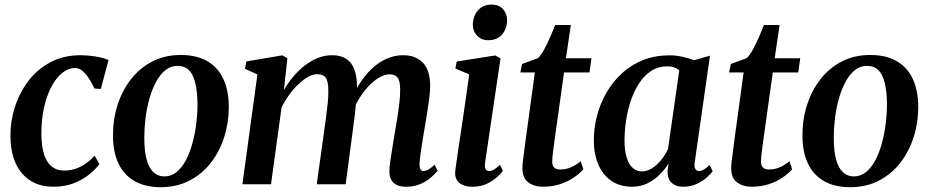

<svg xmlns="http://www.w3.org/2000/svg" viewBox="-20 -786 3969 819"><path d="M208 10.5Q122.5 10.5 73.8 -46.5Q25 -103.5 24.5 -206Q24 -267 43 -327.8Q62 -388.5 99.8 -439Q137.5 -489.5 194 -520Q250.5 -550.5 324.5 -550.5Q353 -550.5 386.2 -545.2Q419.5 -540 443 -530L410 -406.5L383 -408.5Q371 -434 357.8 -453.8Q344.5 -473.5 330.2 -484.8Q316 -496 301 -496Q272.5 -496 246.2 -475.5Q220 -455 199.8 -417Q179.5 -379 167.8 -327.2Q156 -275.5 156.5 -213.5Q157 -161 168.2 -126.8Q179.5 -92.5 200.8 -75.5Q222 -58.5 253 -58.5Q281.5 -58.5 304.8 -67Q328 -75.5 347.8 -89.8Q367.5 -104 384 -121.5L404 -86Q389.5 -66 362.5 -43.5Q335.5 -21 296.8 -5.2Q258 10.5 208 10.5Z M751 -551.5Q818 -551.5 863.5 -525.5Q909 -499.5 932.2 -450.2Q955.5 -401 956 -331Q956 -263.5 936.5 -201.8Q917 -140 879.5 -91.8Q842 -43.5 788 -15.5Q734 12.5 666 12.5Q599.5 12.5 554 -13.5Q508.5 -39.5 485.2 -88.8Q462 -138 462 -206.5Q461.5 -275.5 481.2 -337.5Q501 -399.5 538.5 -447.8Q576 -496 629.8 -523.8Q683.5 -551.5 751 -551.5ZM737.5 -505Q707.5 -505 684.5 -486Q661.5 -467 644.5 -434.5Q627.5 -402 616.5 -362Q605.5 -322 600.5 -279.8Q595.5 -237.5 595.5 -198.5Q595.5 -142 605.5 -105.5Q615.5 -69 634.8 -51.2Q654 -33.5 681 -33.5Q711 -33.5 734 -52.8Q757 -72 773.8 -104.2Q790.5 -136.5 801.2 -176.5Q812 -216.5 817.2 -259Q822.5 -301.5 822.5 -340Q822 -396 813 -432.5Q804 -469 785.5 -487Q767 -505 737.5 -505Z M1206 -537.5 1191 -401.5Q1207.5 -431 1229.8 -457.8Q1252 -484.5 1278.8 -505.5Q1305.5 -526.5 1335 -538.5Q1364.5 -550.5 1396 -550.5Q1432 -550.5 1455.8 -535.8Q1479.5 -521 1491.2 -490.5Q1503 -460 1503 -412.5Q1503 -406 1502.2 -396.5Q1501.5 -387 1500.5 -376.2Q1499.5 -365.5 1498 -354.5L1481.5 -365Q1498.5 -407.5 1522 -441.5Q1545.5 -475.5 1573.8 -500Q1602 -524.5 1634 -537.5Q1666 -550.5 1700 -550.5Q1753 -550.5 1784 -518.5Q1815 -486.5 1815 -418Q1815 -398 1811.2 -368.2Q1807.5 -338.5 1802.2 -305.8Q1797 -273 1792 -244Q1787.5 -217.5 1782.8 -188.2Q1778 -159 1774.2 -132.5Q1770.5 -106 1769.5 -86.5Q1769.5 -69.5 1774 -63Q1778.5 -56.5 1786 -56.5Q1795.5 -56.5 1806.8 -62.5Q1818 -68.5 1834 -83.5L1846.5 -57.5Q1839 -48 1821.5 -31.8Q1804 -15.5 1776.5 -2.5Q1749 10.5 1712.5 10.5Q1686.5 10.5 1670.5 2Q1654.5 -6.5 1647.5 -21.8Q1640.5 -37 1641 -57Q1641 -73 1645 -100.8Q1649 -128.5 1654.5 -160.2Q1660 -192 1664.5 -222Q1669.5 -251 1674.8 -283.5Q1680 -316 1683.5 -346.8Q1687 -377.5 1687 -402Q1687 -440 1676.5 -454.5Q1666 -469 1641.5 -469Q1622 -469 1599.2 -456.2Q1576.5 -443.5 1554 -420.2Q1531.5 -397 1512 -365.5Q1492.5 -334 1479 -297L1500 -371.5Q1499 -350.5 1496.8 -327.8Q1494.5 -305 1491.8 -282.2Q1489 -259.5 1486 -238L1454.5 0H1331L1362 -221Q1366 -251 1370.5 -283.5Q1375 -316 1378 -346.5Q1381 -377 1380.5 -400.5Q1380 -441 1369.2 -455.2Q1358.5 -469.5 1332 -469.5Q1314.5 -469.5 1294 -458Q1273.5 -446.5 1252.5 -426.5Q1231.5 -406.5 1213 -380.8Q1194.5 -355 1181 -327.5L1136 0H1014L1078 -468.5L1025 -492.5L1031 -524L1184.5 -550Z M1995 10.5Q1971.5 10.5 1954 3Q1936.5 -4.5 1928 -19.5Q1919.5 -34.5 1922 -57Q1924 -74 1928.5 -105Q1933 -136 1939.2 -177.8Q1945.5 -219.5 1952.8 -267.8Q1960 -316 1967.2 -367.5Q1974.5 -419 1981.5 -469L1922.5 -493.5L1928 -523.5L2092.5 -549.5L2115 -537L2049 -91Q2046.5 -73 2051.5 -64.8Q2056.5 -56.5 2065.5 -56.5Q2076 -56.5 2086.5 -62.2Q2097 -68 2113 -83L2125.5 -57Q2117.5 -46.5 2100.2 -30.5Q2083 -14.5 2056.5 -2Q2030 10.5 1995 10.5ZM2062 -614.5Q2033 -614.5 2014.5 -634.5Q1996 -654.5 1997 -682.5Q1998 -718.5 2019.5 -742.5Q2041 -766.5 2076.5 -766.5Q2108.5 -766.5 2125.8 -746.8Q2143 -727 2143 -700.5Q2143 -664 2122 -639.2Q2101 -614.5 2062 -614.5Z M2344.5 -181Q2342 -161 2340 -145.8Q2338 -130.5 2336.8 -118.8Q2335.5 -107 2335.5 -96Q2335.5 -79.5 2344.2 -71.2Q2353 -63 2368.5 -63Q2395 -63 2417.5 -73.2Q2440 -83.5 2457 -98.5L2468.5 -64Q2453 -46 2427.8 -28.8Q2402.5 -11.5 2369.2 -0.5Q2336 10.5 2296 10.5Q2257.5 10.5 2232.5 -8.8Q2207.5 -28 2208.5 -71.5Q2208.5 -76.5 2209 -84.5Q2209.5 -92.5 2211.2 -104.8Q2213 -117 2215.2 -134.8Q2217.5 -152.5 2220.5 -176.5L2261.5 -477H2199.5L2207 -513L2275 -538Q2288 -550.5 2301.5 -575.5Q2315 -600.5 2327.2 -628.8Q2339.5 -657 2348 -679.5H2415L2394 -537.5H2503L2494.5 -477H2386Z M2943.5 -94Q2940.5 -73 2946.2 -64.8Q2952 -56.5 2962 -56.5Q2971 -56.5 2981.8 -62.5Q2992.5 -68.5 3007 -82L3020 -55.5Q3013 -45.5 2995.8 -29.8Q2978.5 -14 2952.8 -1.8Q2927 10.5 2894.5 10.5Q2862 10.5 2844.2 -7.2Q2826.5 -25 2827.5 -57L2832 -88.5Q2817 -64.5 2794.5 -41.8Q2772 -19 2742.2 -4.2Q2712.5 10.5 2676 10.5Q2624 10.5 2587.5 -14.8Q2551 -40 2532 -84.8Q2513 -129.5 2513 -187.5Q2513 -240.5 2526.8 -292.8Q2540.5 -345 2567.2 -391.2Q2594 -437.5 2633 -473.5Q2672 -509.5 2723.2 -529.8Q2774.5 -550 2836.5 -550Q2863.5 -550 2891.2 -543.8Q2919 -537.5 2940.5 -529L3008.5 -548.5ZM2877.5 -486Q2868.5 -494 2855.8 -498.5Q2843 -503 2826.5 -503Q2788 -503 2758.5 -484Q2729 -465 2707.2 -432.2Q2685.5 -399.5 2671.5 -358.5Q2657.5 -317.5 2650.8 -273.2Q2644 -229 2644 -187Q2644 -142.5 2653.5 -113Q2663 -83.5 2679.5 -69.2Q2696 -55 2717.5 -55Q2735.5 -55 2751.8 -63Q2768 -71 2782.5 -84.5Q2797 -98 2809 -115Q2821 -132 2829.5 -150.5Z M3235 -181Q3232.5 -161 3230.5 -145.8Q3228.5 -130.5 3227.2 -118.8Q3226 -107 3226 -96Q3226 -79.5 3234.8 -71.2Q3243.5 -63 3259 -63Q3285.5 -63 3308 -73.2Q3330.5 -83.5 3347.5 -98.5L3359 -64Q3343.5 -46 3318.2 -28.8Q3293 -11.5 3259.8 -0.5Q3226.5 10.5 3186.5 10.5Q3148 10.5 3123 -8.8Q3098 -28 3099 -71.5Q3099 -76.5 3099.5 -84.5Q3100 -92.5 3101.8 -104.8Q3103.5 -117 3105.8 -134.8Q3108 -152.5 3111 -176.5L3152 -477H3090L3097.5 -513L3165.5 -538Q3178.5 -550.5 3192 -575.5Q3205.5 -600.5 3217.8 -628.8Q3230 -657 3238.5 -679.5H3305.5L3284.5 -537.5H3393.5L3385 -477H3276.5Z M3692 -551.5Q3759 -551.5 3804.5 -525.5Q3850 -499.5 3873.2 -450.2Q3896.5 -401 3897 -331Q3897 -263.5 3877.5 -201.8Q3858 -140 3820.5 -91.8Q3783 -43.5 3729 -15.5Q3675 12.5 3607 12.5Q3540.5 12.5 3495 -13.5Q3449.5 -39.5 3426.2 -88.8Q3403 -138 3403 -206.5Q3402.5 -275.5 3422.2 -337.5Q3442 -399.5 3479.5 -447.8Q3517 -496 3570.8 -523.8Q3624.5 -551.5 3692 -551.5ZM3678.5 -505Q3648.5 -505 3625.5 -486Q3602.5 -467 3585.5 -434.5Q3568.5 -402 3557.5 -362Q3546.5 -322 3541.5 -279.8Q3536.5 -237.5 3536.5 -198.5Q3536.5 -142 3546.5 -105.5Q3556.5 -69 3575.8 -51.2Q3595 -33.5 3622 -33.5Q3652 -33.5 3675 -52.8Q3698 -72 3714.8 -104.2Q3731.5 -136.5 3742.2 -176.5Q3753 -216.5 3758.2 -259Q3763.5 -301.5 3763.5 -340Q3763 -396 3754 -432.5Q3745 -469 3726.5 -487Q3708 -505 3678.5 -505Z"/></svg>

Font: Merriweather 60pt SemiBold
Style: Italic
Weight: 600
Italic angle: -7.8°
Version: Version 2.101